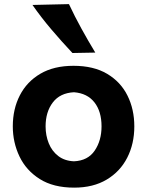

<svg xmlns="http://www.w3.org/2000/svg" viewBox="-20 -880 700 915"><path d="M333.5 14.2Q234.4 14.2 169.4 -26.9Q104.5 -67.9 72.8 -134.5Q41 -201.2 41 -277.8Q41 -360.4 74.5 -425.5Q107.9 -490.7 172.4 -528.6Q236.8 -566.4 330.1 -566.4Q426.3 -566.4 490.7 -528.1Q555.2 -489.7 587.6 -424.3Q620.1 -358.9 620.1 -277.8Q620.1 -194.8 586.4 -128.7Q552.7 -62.5 488.5 -24.2Q424.3 14.2 333.5 14.2ZM332.5 -111.3Q398.9 -114.3 431.4 -162.4Q463.9 -210.4 463.9 -277.8Q463.9 -349.1 429.9 -392.3Q396 -435.5 332.5 -440.4Q266.1 -437 231.7 -391.8Q197.3 -346.7 197.3 -277.8Q197.3 -234.4 212.4 -197Q227.5 -159.7 257.6 -136.5Q287.6 -113.3 332.5 -111.3ZM325.2 -627.4Q272.9 -683.1 224.4 -740.2Q175.8 -797.4 134.8 -856.4L308.6 -860.4Q335.9 -802.2 367.4 -744.9Q398.9 -687.5 434.1 -629.4Z"/></svg>

Font: Pinar Bold
Style: Regular
Weight: 700
Designer: Amin Abedi
Version: Version 3.000